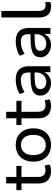

<svg xmlns="http://www.w3.org/2000/svg" viewBox="984 -1728 754 2761"><g transform="rotate(-90 1360.5 -348.0)"><path d="M282 9Q192 9 147 -38Q102 -85 102 -173V-416H6V-489H103V-636H196V-489H354V-416H196V-180Q196 -125 219.5 -97.5Q243 -70 295 -70Q312 -70 328.5 -74Q345 -78 360 -82L375 -12Q359 -2 333 3.5Q307 9 282 9Z M656 9Q583 9 529 -22Q475 -53 445.5 -110.5Q416 -168 416 -245Q416 -322 445.5 -379Q475 -436 529 -467Q583 -498 656 -498Q729 -498 782.5 -467Q836 -436 865.5 -379Q895 -322 895 -245Q895 -168 865.5 -110.5Q836 -53 782.5 -22Q729 9 656 9ZM655 -66Q722 -66 761.5 -112.5Q801 -159 801 -245Q801 -331 762 -377Q723 -423 655 -423Q589 -423 549.5 -377Q510 -331 510 -245Q510 -159 549.5 -112.5Q589 -66 655 -66Z M1219 9Q1129 9 1084 -38Q1039 -85 1039 -173V-416H943V-489H1040V-636H1133V-489H1291V-416H1133V-180Q1133 -125 1156.5 -97.5Q1180 -70 1232 -70Q1249 -70 1265.5 -74Q1282 -78 1297 -82L1312 -12Q1296 -2 1270 3.5Q1244 9 1219 9Z M1545 9Q1494 9 1453.5 -11Q1413 -31 1389.5 -65Q1366 -99 1366 -141Q1366 -196 1395 -227.5Q1424 -259 1488 -272.5Q1552 -286 1660 -286H1712V-227H1662Q1605 -227 1566 -223Q1527 -219 1503.5 -210Q1480 -201 1469.5 -185.5Q1459 -170 1459 -146Q1459 -107 1487 -83Q1515 -59 1563 -59Q1602 -59 1632.5 -78Q1663 -97 1680.5 -128.5Q1698 -160 1698 -200V-314Q1698 -373 1672 -399Q1646 -425 1588 -425Q1545 -425 1503 -412.5Q1461 -400 1416 -372L1387 -439Q1414 -457 1448 -470.5Q1482 -484 1519.5 -491Q1557 -498 1592 -498Q1657 -498 1700.5 -477.5Q1744 -457 1766 -414.5Q1788 -372 1788 -305V0H1702V-110H1709Q1699 -74 1676.5 -47.5Q1654 -21 1621 -6Q1588 9 1545 9Z M2096 9Q2045 9 2004.5 -11Q1964 -31 1940.5 -65Q1917 -99 1917 -141Q1917 -196 1946 -227.5Q1975 -259 2039 -272.5Q2103 -286 2211 -286H2263V-227H2213Q2156 -227 2117 -223Q2078 -219 2054.5 -210Q2031 -201 2020.5 -185.5Q2010 -170 2010 -146Q2010 -107 2038 -83Q2066 -59 2114 -59Q2153 -59 2183.5 -78Q2214 -97 2231.5 -128.5Q2249 -160 2249 -200V-314Q2249 -373 2223 -399Q2197 -425 2139 -425Q2096 -425 2054 -412.5Q2012 -400 1967 -372L1938 -439Q1965 -457 1999 -470.5Q2033 -484 2070.5 -491Q2108 -498 2143 -498Q2208 -498 2251.5 -477.5Q2295 -457 2317 -414.5Q2339 -372 2339 -305V0H2253V-110H2260Q2250 -74 2227.5 -47.5Q2205 -21 2172 -6Q2139 9 2096 9Z M2644 9Q2568 9 2528.5 -35Q2489 -79 2489 -162V-705H2583V-169Q2583 -137 2592 -114Q2601 -91 2619 -80Q2637 -69 2664 -69Q2676 -69 2688 -70Q2700 -71 2711 -74L2710 1Q2693 5 2677 7Q2661 9 2644 9Z"/></g></svg>

Font: Nunito Sans 12pt ExtraLight 11pt Medium
Style: Regular
Weight: 500
Version: Version 3.101;gftools[0.9.27]